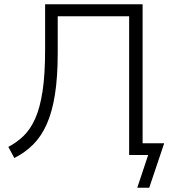

<svg xmlns="http://www.w3.org/2000/svg" viewBox="-20 -725 797 898"><path d="M622 153 673 0H584V-649H250V-478Q250 -365 237 -283Q224 -201 198.5 -144Q173 -87 135 -49Q97 -11 47 14L19 -38Q59 -59 90.5 -89.5Q122 -120 144.5 -170Q167 -220 179 -298Q191 -376 191 -494V-705H647V-55H748L678 153Z"/></svg>

Font: Nunito Sans 11pt Light
Style: Regular
Weight: 300
Version: Version 3.101;gftools[0.9.27]